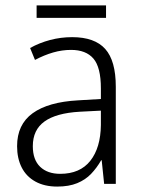

<svg xmlns="http://www.w3.org/2000/svg" viewBox="-20 -678 523 708"><path d="M246 -541Q329 -541 368 -497.5Q407 -454 407 -358V0H364L355 -87H353Q337 -59 316 -37Q295 -15 264.5 -2.5Q234 10 191 10Q144 10 110.5 -8.5Q77 -27 60 -60.5Q43 -94 43 -139Q43 -219 100.5 -260.5Q158 -302 268 -308L352 -313V-352Q352 -430 324.5 -462Q297 -494 242 -494Q209 -494 176 -484.5Q143 -475 109 -457L91 -501Q125 -520 164.5 -530.5Q204 -541 246 -541ZM274 -266Q187 -261 144 -230Q101 -199 101 -139Q101 -89 128 -63Q155 -37 202 -37Q275 -37 313 -85Q351 -133 352 -217V-270ZM371 -658V-612H115V-658Z"/></svg>

Font: Noto Sans Thai SemiCondensed Light
Style: Regular
Weight: 300
Width: 4
Designer: Monotype Design Team
Foundry: Monotype Imaging Inc.
Version: Version 2.001